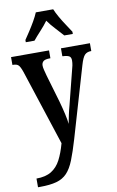

<svg xmlns="http://www.w3.org/2000/svg" viewBox="-106 -822 677 1110"><g transform="rotate(-10 232.0 -267.0)"><path d="M24 181Q78 181 112 160Q146 139 166.5 99.5Q187 60 202 5L57 -439Q46 -471 36 -480.5Q26 -490 5 -490H1V-536H224V-490H221Q193 -490 182.5 -481Q172 -472 172 -456Q172 -445 176 -429.5Q180 -414 185 -395L232 -235Q244 -192 252 -156.5Q260 -121 262 -98Q267 -124 272.5 -150Q278 -176 286 -205L335 -399Q339 -412 342 -427Q345 -442 345 -456Q345 -475 333.5 -481.5Q322 -488 297 -489L294 -490V-536H464V-490H462Q439 -490 425.5 -476.5Q412 -463 399 -418L278 -5Q257 66 238.5 112.5Q220 159 195.5 185Q171 211 133 221.5Q95 232 36 232H24ZM100 -619Q113 -638 130 -664Q147 -690 162.5 -717Q178 -744 187 -766H289Q298 -744 313.5 -717Q329 -690 346.5 -664Q364 -638 376 -619V-606H326Q307 -628 281.5 -655Q256 -682 238 -708Q219 -682 194 -655Q169 -628 151 -606H100Z"/></g></svg>

Font: Noto Serif Tamil ExtraCondensed SemiBold
Style: Regular
Weight: 600
Width: 2
Designer: Indian Type Foundry, Tom Grace, and the Monotype Design Team
Foundry: Monotype Imaging Inc.
Version: Version 2.004; ttfautohint (v1.8.4.7-5d5b)